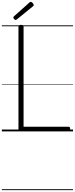

<svg xmlns="http://www.w3.org/2000/svg" viewBox="-20 -1416 807 2069"><path d="M207 0Q179 0 179 -23V-1129Q179 -1139 186 -1143.5Q193 -1148 207 -1148Q221 -1148 227.5 -1143.5Q234 -1139 234 -1129V-50H720Q728 -50 732 -44.5Q736 -39 736 -25Q736 -11 732 -5.5Q728 0 720 0ZM149 -1201Q141 -1201 132.5 -1210Q124 -1219 124 -1226Q124 -1228 124.5 -1231.5Q125 -1235 129 -1239L295 -1387Q300 -1391 302.5 -1393.5Q305 -1396 310 -1396Q317 -1396 324.5 -1390.5Q332 -1385 337.5 -1377.5Q343 -1370 343 -1363Q343 -1358 342 -1355Q341 -1352 335 -1348L163 -1208Q158 -1205 155 -1203Q152 -1201 149 -1201ZM0 623H767V633H0ZM0 -20H767V0H0ZM0 -505H767V-500H0ZM0 -1143H767V-1133H0Z"/></svg>

Font: Playwrite CL Guides
Style: Regular
Weight: 400
Designer: Veronika Burian, José Scaglione
Foundry: TypeTogether
Version: Version 1.003